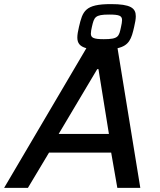

<svg xmlns="http://www.w3.org/2000/svg" viewBox="-49 -916 778 936"><path d="M635 0 524 -681C581 -694 592 -727 605 -785C610 -806 613 -823 613 -837C613 -877 587 -896 492 -896C365 -896 354 -862 336 -785C331 -764 328 -747 328 -733C328 -707 339 -690 372 -681L-29 0H87L190 -172H493L523 0ZM399 -785C410 -832 413 -845 483 -845C533 -845 546 -839 546 -818C546 -809 544 -799 541 -785C531 -738 529 -725 457 -725C407 -725 394 -732 394 -752C394 -761 396 -772 399 -785ZM482 -263H237L425 -579H431Z"/></svg>

Font: Saira UNSAM Medium Italic
Style: Regular
Weight: 500
Italic angle: -12°
Designer: Hector Gatti with collaboration of the Omnibus-Type team
Foundry: Omnibus-Type
Version: Version 0.072;PS 000.072;hotconv 1.0.88;makeotf.lib2.5.64775